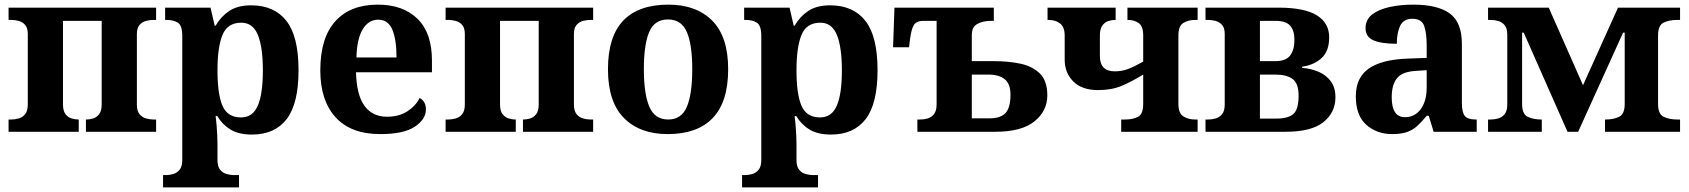

<svg xmlns="http://www.w3.org/2000/svg" viewBox="-20 -569 7291 829"><path d="M17 0V-53H29Q44 -53 60.5 -57.5Q77 -62 88.5 -76Q100 -90 100 -118V-422Q100 -449 88 -462Q76 -475 59.5 -479Q43 -483 29 -483H17V-536H654V-483H642Q628 -483 611.5 -479Q595 -475 583 -462Q571 -449 571 -422V-118Q571 -90 582.5 -76Q594 -62 611 -57.5Q628 -53 642 -53H654V0H351V-53H353Q367 -53 382 -57.5Q397 -62 408 -76Q419 -90 419 -118V-479H252V-118Q252 -90 263 -76Q274 -62 289.5 -57.5Q305 -53 318 -53H320V0Z M684 240V187H696Q711 187 727.5 182.5Q744 178 755.5 164Q767 150 767 122V-413Q767 -459 748 -471Q729 -483 700 -483H693V-536H889L907 -458H911Q933 -497 969.5 -521.5Q1006 -546 1064 -546Q1164 -546 1216.5 -479Q1269 -412 1269 -266Q1269 -121 1217.5 -54.5Q1166 12 1068 12Q1011 12 975.5 -9.5Q940 -31 918 -68H911Q913 -54 915 -30.5Q917 -7 918 15.5Q919 38 919 53V122Q919 150 930.5 164Q942 178 959 182.5Q976 187 990 187H1012V240ZM1021 -62Q1071 -62 1093 -112.5Q1115 -163 1115 -265Q1115 -365 1093.5 -418Q1072 -471 1022 -471Q962 -471 940.5 -418Q919 -365 919 -266Q919 -163 940.5 -112.5Q962 -62 1021 -62Z M1622 10Q1495 10 1429 -62.5Q1363 -135 1363 -265Q1363 -406 1428 -477.5Q1493 -549 1611 -549Q1720 -549 1782.5 -488Q1845 -427 1845 -308V-257H1517Q1520 -157 1554.5 -111Q1589 -65 1651 -65Q1703 -65 1739 -88.5Q1775 -112 1792 -146Q1819 -131 1819 -97Q1819 -54 1771 -22Q1723 10 1622 10ZM1692 -321Q1692 -398 1674 -441Q1656 -484 1613 -484Q1571 -484 1546 -442.5Q1521 -401 1519 -321Z M1904 0V-53H1916Q1931 -53 1947.5 -57.5Q1964 -62 1975.5 -76Q1987 -90 1987 -118V-422Q1987 -449 1975 -462Q1963 -475 1946.5 -479Q1930 -483 1916 -483H1904V-536H2541V-483H2529Q2515 -483 2498.5 -479Q2482 -475 2470 -462Q2458 -449 2458 -422V-118Q2458 -90 2469.5 -76Q2481 -62 2498 -57.5Q2515 -53 2529 -53H2541V0H2238V-53H2240Q2254 -53 2269 -57.5Q2284 -62 2295 -76Q2306 -90 2306 -118V-479H2139V-118Q2139 -90 2150 -76Q2161 -62 2176.5 -57.5Q2192 -53 2205 -53H2207V0Z M2863 10Q2743 10 2674 -59.5Q2605 -129 2605 -270Q2605 -411 2671 -480Q2737 -549 2866 -549Q2986 -549 3055 -480Q3124 -411 3124 -270Q3124 -129 3057.5 -59.5Q2991 10 2863 10ZM2865 -53Q2923 -53 2946 -108.5Q2969 -164 2969 -270Q2969 -377 2945.5 -431Q2922 -485 2864 -485Q2806 -485 2783 -431Q2760 -377 2760 -270Q2760 -164 2783.5 -108.5Q2807 -53 2865 -53Z M3184 240V187H3196Q3211 187 3227.5 182.5Q3244 178 3255.5 164Q3267 150 3267 122V-413Q3267 -459 3248 -471Q3229 -483 3200 -483H3193V-536H3389L3407 -458H3411Q3433 -497 3469.5 -521.5Q3506 -546 3564 -546Q3664 -546 3716.5 -479Q3769 -412 3769 -266Q3769 -121 3717.5 -54.5Q3666 12 3568 12Q3511 12 3475.5 -9.5Q3440 -31 3418 -68H3411Q3413 -54 3415 -30.5Q3417 -7 3418 15.5Q3419 38 3419 53V122Q3419 150 3430.5 164Q3442 178 3459 182.5Q3476 187 3490 187H3512V240ZM3521 -62Q3571 -62 3593 -112.5Q3615 -163 3615 -265Q3615 -365 3593.5 -418Q3572 -471 3522 -471Q3462 -471 3440.5 -418Q3419 -365 3419 -266Q3419 -163 3440.5 -112.5Q3462 -62 3521 -62Z M3941 0V-53H3952Q4024 -53 4024 -117V-479H3966Q3938 -479 3926.5 -462Q3915 -445 3909 -398L3905 -365H3836L3842 -536H4271V-479H4258Q4225 -479 4200.5 -466Q4176 -453 4176 -418V-305H4272Q4334 -305 4386 -294Q4438 -283 4470 -251.5Q4502 -220 4502 -157Q4502 -90 4446.5 -45Q4391 0 4277 0ZM4251 -58Q4301 -58 4322 -81.5Q4343 -105 4343 -160Q4343 -207 4318 -227Q4293 -247 4247 -247H4176V-58Z M4821 0V-53H4838Q4871 -53 4893.5 -64.5Q4916 -76 4916 -120V-247Q4867 -217 4823.5 -198.5Q4780 -180 4721 -180Q4652 -180 4614.5 -217Q4577 -254 4577 -312V-415Q4577 -452 4557.5 -467.5Q4538 -483 4506 -483H4503V-536H4797V-483H4795Q4780 -483 4765 -478Q4750 -473 4739.5 -458.5Q4729 -444 4729 -416V-327Q4729 -261 4793 -261Q4824 -261 4850.5 -271Q4877 -281 4916 -303V-415Q4916 -456 4896.5 -469.5Q4877 -483 4850 -483H4848V-536H5151V-483H5140Q5111 -483 5089.5 -470Q5068 -457 5068 -416V-120Q5068 -80 5089.5 -66.5Q5111 -53 5140 -53H5151V0Z M5185 0V-53H5197Q5212 -53 5228.5 -57.5Q5245 -62 5256.5 -76Q5268 -90 5268 -118V-422Q5268 -449 5256 -462Q5244 -475 5227.5 -479Q5211 -483 5197 -483H5185V-536H5500Q5612 -536 5665.5 -503Q5719 -470 5719 -408Q5719 -348 5686 -318Q5653 -288 5602 -281V-276Q5641 -273 5673.5 -259Q5706 -245 5726 -218Q5746 -191 5746 -149Q5746 -83 5694 -41.5Q5642 0 5530 0ZM5487 -305Q5532 -305 5550.5 -329.5Q5569 -354 5569 -397Q5569 -436 5551 -457.5Q5533 -479 5487 -479H5420V-305ZM5491 -57Q5542 -57 5564.5 -77Q5587 -97 5587 -156Q5587 -209 5561 -228Q5535 -247 5486 -247H5420V-57Z M5991 10Q5925 10 5879.5 -30Q5834 -70 5834 -153Q5834 -234 5890 -273Q5946 -312 6058 -316L6140 -319V-374Q6140 -424 6129.5 -456Q6119 -488 6078 -488Q6040 -488 6025.5 -457.5Q6011 -427 6011 -380Q5944 -380 5910 -395Q5876 -410 5876 -447Q5876 -484 5904 -506Q5932 -528 5979 -538.5Q6026 -549 6082 -549Q6187 -549 6239.5 -511Q6292 -473 6292 -379V-124Q6292 -83 6305 -68Q6318 -53 6352 -53H6356V0H6170L6149 -69H6140Q6118 -42 6098.5 -24.5Q6079 -7 6054 1.5Q6029 10 5991 10ZM6046 -63Q6089 -63 6114.5 -98Q6140 -133 6140 -191V-266L6095 -263Q6035 -260 6012 -231.5Q5989 -203 5989 -149Q5989 -63 6046 -63Z M6405 0V-53H6417Q6432 -53 6448.5 -57.5Q6465 -62 6476.5 -76Q6488 -90 6488 -118V-418Q6488 -447 6476.5 -460.5Q6465 -474 6448.5 -478.5Q6432 -483 6417 -483H6405V-536H6667L6815 -201L6966 -536H7234V-483H7221Q7188 -483 7163.5 -471.5Q7139 -460 7139 -416V-120Q7139 -76 7163.5 -64.5Q7188 -53 7221 -53H7234V0H6910V-53H6913Q6946 -53 6970.5 -64.5Q6995 -76 6995 -120V-428H6988L6794 0H6748L6559 -428H6552V-120Q6552 -76 6576.5 -64.5Q6601 -53 6634 -53H6637V0Z"/></svg>

Font: NotoSerif-Bold
Style: Regular
Weight: 700
Designer: Monotype Design Team
Foundry: Monotype Imaging Inc.
Version: Version 2.007; ttfautohint (v1.8) -l 8 -r 50 -G 200 -x 14 -D